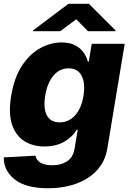

<svg xmlns="http://www.w3.org/2000/svg" viewBox="-22 -775 683 1006"><path d="M229.8 211.3Q112.6 211.3 54.5 164.6Q-3.6 117.9 -2.1 49.7L164.1 40.5Q167.3 62.9 189.3 76.9Q211.3 90.9 253.6 90.9Q297.2 90.9 329.5 70.1Q361.9 49.4 369.3 0.7L385.3 -95.2H379.3Q358 -57.5 314.5 -32.5Q271 -7.5 210.6 -7.5Q150.9 -7.5 106 -35.3Q61.1 -63.2 41.2 -122Q21.3 -180.8 36.6 -273.4Q52.6 -369.3 93.4 -431.1Q134.2 -492.9 188.9 -522.7Q243.6 -552.6 300.4 -552.6Q343.4 -552.6 371.4 -537.8Q399.5 -523.1 415.7 -500.2Q431.8 -477.3 438.2 -452.1H443.2L458.5 -545.5H631.4L540.5 2.1Q529.5 69.6 486.9 116.3Q444.2 163 378 187.1Q311.8 211.3 229.8 211.3ZM290.8 -133.9Q338.4 -133.9 371.6 -170.8Q404.8 -207.7 415.5 -273.4Q425.8 -339.8 405.5 -378.4Q385.3 -416.9 337.7 -416.9Q289.4 -416.9 257.3 -377.8Q225.1 -338.8 214.8 -273.4Q204.2 -208.1 223.4 -171Q242.5 -133.9 290.8 -133.9ZM293.6 -611.5 377.5 -674 439.2 -611.5H582.3L583.3 -615.8L443.7 -755H336.4L151.5 -615.8L150.5 -611.5Z"/></svg>

Font: Inter UI Extra Bold
Style: Italic
Weight: 800
Italic angle: 9.39999°
Designer: Rasmus Andersson
Foundry: rsms
Version: 3.2;8d6f07862